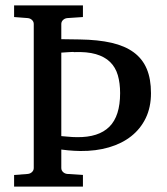

<svg xmlns="http://www.w3.org/2000/svg" viewBox="-20 -691 618 711"><path d="M424.8 -346.2Q424.8 -383.3 416.3 -412.6Q407.7 -441.9 387.7 -461.4Q367.7 -481 335 -490.5Q302.2 -500 253.9 -498Q252.9 -499 245.4 -498.5Q237.8 -498 229.5 -497.6Q219.7 -496.6 207 -496.1V-187Q218.3 -186 229 -185.1Q238.3 -184.1 248 -183.6Q257.8 -183.1 265.1 -183.1Q345.2 -182.1 385 -221.7Q424.8 -261.2 424.8 -346.2ZM539.1 -346.2Q539.1 -293.9 519.8 -253.9Q500.5 -213.9 465.8 -186.5Q431.2 -159.2 383.3 -145.3Q335.4 -131.3 277.8 -131.8Q267.1 -131.8 254.9 -132.6Q242.7 -133.3 231.9 -134.3Q219.2 -135.7 207 -137.2V-68.8Q207 -60.1 213.4 -54Q219.7 -47.9 229 -46.9L287.1 -43V0H32.2V-43L83 -46.9Q92.3 -47.9 98.6 -54Q105 -60.1 105 -68.8V-602.1Q105 -610.8 98.6 -616.9Q92.3 -623 83 -624L32.2 -627.9V-670.9H287.1V-627.9L229 -624Q219.7 -623 213.4 -616.9Q207 -610.8 207 -602.1V-545.9L274.9 -544.9Q343.3 -543.9 393.1 -532.5Q442.9 -521 475.3 -497.1Q507.8 -473.1 523.4 -436Q539.1 -398.9 539.1 -346.2Z"/></svg>

Font: BabelStone Ogham Pictish
Style: Regular
Weight: 400
Designer: Andrew West
Foundry: BabelStone
Version: Version 1.02 March 14, 2022